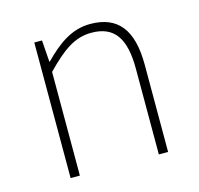

<svg xmlns="http://www.w3.org/2000/svg" viewBox="-84 -630 749 721"><g transform="rotate(-15 290.0 -270.0)"><path d="M105 0H141V-403C208 -472 256 -507 321 -507C411 -507 448 -450 448 -334V0H484V-339C484 -475 433 -540 325 -540C252 -540 197 -498 143 -443H141L135 -527H105Z"/></g></svg>

Font: Harano Aji Gothic CN ExtraLight
Style: Regular
Weight: 250
Foundry: Masamichi Hosoda
Version: HaranoAjiGothicCN-ExtraLight version 20230610;ttx 4.39.4